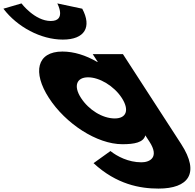

<svg xmlns="http://www.w3.org/2000/svg" viewBox="-381 -830 1144 1125"><path d="M-45.2 -810C-45.2 -810 10.6 -707 -83.4 -707C-177.4 -707 -255.2 -810 -255.2 -810L-361.1 -779C-279.8 -672 -141.8 -598 -12.8 -598C116.2 -598 158.2 -672 100.9 -779ZM167.1 126C302.1 251 440.6 275 547.6 275C722.6 275 792 186 680.6 14L339.2 -513H162.2L192 -467H189C121.8 -506 52.5 -528 -15.5 -528C-165.5 -528 -191.5 -406 -94.3 -256C2.8 -106 186.2 15 336.2 15C406.2 15 459.7 5 470.5 -37L495.2 1C554.1 92 496.9 121 447.9 121C370.9 121 305.2 86 266.1 55ZM93.7 -256C47.7 -327 68.3 -377 135.3 -377C201.3 -377 286.7 -327 332.7 -256C378 -186 360.4 -136 291.4 -136C219.4 -136 139 -186 93.7 -256Z"/></svg>

Font: Hussar
Style: BdOpOblSeven
Weight: 700
Foundry: Cannot Into Space Fonts
Version: Version 2.00